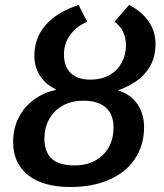

<svg xmlns="http://www.w3.org/2000/svg" viewBox="-20 -747 662 777"><path d="M345.7 -424.8Q392.1 -424.8 426.3 -444.8Q455.6 -462.4 472.7 -493.7Q489.7 -524.9 489.7 -564Q489.7 -624.5 443.8 -659.2L502.4 -727.1Q554.2 -700.2 581.8 -659.7Q609.4 -619.1 609.4 -568.4Q609.4 -502.4 571.5 -455.6Q533.7 -408.7 459.5 -382.3L459 -380.4Q507.8 -366.2 535.4 -326.7Q563 -287.1 563 -232.4Q563 -157.2 523.9 -101.1Q487.3 -47.9 420.2 -19Q353 9.8 265.1 9.8Q154.3 9.8 93.8 -38.1Q33.2 -85.9 33.2 -172.4Q33.2 -231.4 59.1 -277.8Q81.1 -317.4 118.7 -344.7Q156.2 -372.1 206.1 -383.3L206.5 -385.3Q165.5 -404.3 142.3 -439.9Q119.1 -475.6 119.1 -520Q119.1 -593.8 164.8 -645.8Q210.4 -697.8 297.9 -727.1L333 -659.2Q289.1 -640.1 263.9 -605.5Q238.8 -570.8 238.8 -526.4Q238.8 -478 266.1 -451.4Q293.5 -424.8 345.7 -424.8ZM318.8 -339.4Q268.6 -339.4 233.4 -319.3Q197.8 -299.3 178.7 -264.4Q159.7 -229.5 159.7 -187Q159.7 -130.9 189.9 -104.2Q220.2 -77.6 281.7 -77.6Q339.8 -77.6 379.4 -106Q408.2 -126 423.8 -158Q439.5 -189.9 439.5 -231Q439.5 -283.7 408.4 -311.5Q377.4 -339.4 318.8 -339.4Z"/></svg>

Font: Arimo SemiBold
Style: Italic
Weight: 600
Italic angle: -12°
Version: Version 1.33